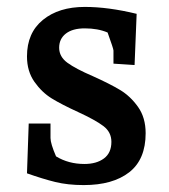

<svg xmlns="http://www.w3.org/2000/svg" viewBox="-20 -525 488 555"><path d="M58 -24 63 -168H126V-126Q126 -110 142 -73Q178 -51 224 -51Q259 -51 280.5 -67Q302 -83 302 -115Q302 -143 279 -160.5Q256 -178 206 -201Q158 -223 129.5 -240.5Q101 -258 79.5 -288.5Q58 -319 58 -362Q58 -430 104 -467.5Q150 -505 225 -505Q293 -505 375 -485L369 -337L308 -341V-379Q308 -384 291 -431Q263 -443 225 -443Q190 -443 170.5 -428Q151 -413 151 -387Q151 -361 175 -343.5Q199 -326 248 -305Q297 -283 327 -265Q357 -247 379 -216Q401 -185 401 -140Q401 -64 353.5 -27Q306 10 222 10Q176 10 139.5 1Q103 -8 58 -24Z"/></svg>

Font: Andada Pro SemiBold
Style: Regular
Weight: 600
Designer: Carolina Giovagnoli
Foundry: Huerta Tipografica
Version: Version 3.005